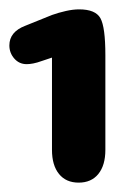

<svg xmlns="http://www.w3.org/2000/svg" viewBox="-33 -717 289 410"><path d="M78 -594V-397Q78 -364 93 -345.5Q108 -327 135 -327Q162 -327 177 -345.5Q192 -364 192 -397V-599Q192 -659 181.5 -678Q171 -697 136 -697Q123 -697 107.5 -693.5Q92 -690 78 -685L21 -662Q-13 -649 -13 -620Q-13 -604 -2.5 -592Q8 -580 24 -580Q30 -580 38 -581.5Q46 -583 57 -587Z"/></svg>

Font: Beiruti Black
Style: Regular
Weight: 900
Designer: Arlette Boutros
Foundry: Boutros
Version: Version 1.41